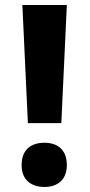

<svg xmlns="http://www.w3.org/2000/svg" viewBox="-20 -734 357 764"><path d="M224 -244 246 -714H69L91 -244ZM66 -77C66 -17 105 10 157 10C207 10 246 -17 246 -77C246 -139 208 -166 157 -166C104 -166 66 -139 66 -77Z"/></svg>

Font: Noto Sans Sinhala UI SemiCondensed ExtraBold
Style: Regular
Weight: 800
Width: 4
Designer: Jelle Bosma - Monotype Design Team
Foundry: Monotype Imaging Inc.
Version: Version 2.006